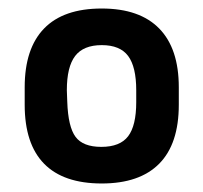

<svg xmlns="http://www.w3.org/2000/svg" viewBox="-20 -421 477 451"><path d="M38 -216V-175Q38 -83 83.5 -36.5Q129 10 219 10Q308 10 354 -36.5Q400 -83 400 -175V-216Q400 -307 354 -354Q308 -401 219 -401Q129 -401 83.5 -354Q38 -307 38 -216ZM300 -209V-181Q300 -126 281 -101Q262 -76 218 -76Q175 -76 157.5 -99.5Q140 -123 138 -182L137 -209Q137 -264 156.5 -289.5Q176 -315 219 -315Q262 -315 281 -289.5Q300 -264 300 -209Z"/></svg>

Font: Beiruti SemiBold
Style: Regular
Weight: 600
Designer: Arlette Boutros
Foundry: Boutros
Version: Version 1.41